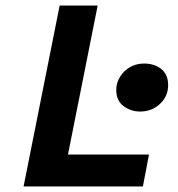

<svg xmlns="http://www.w3.org/2000/svg" viewBox="-20 -672 640 692"><path d="M65 0 195 -652H332L225 -115H517L495 0ZM485 -270Q452 -270 425.5 -289.5Q399 -309 399 -348Q399 -373 412.5 -395Q426 -417 448.5 -430Q471 -443 499 -443Q537 -443 561.5 -423Q586 -403 586 -365Q586 -325 556.5 -297.5Q527 -270 485 -270Z"/></svg>

Font: Source Code Pro ExtraLight
Style: Bold Italic
Weight: 700
Italic angle: -11°
Monospace: yes
Version: Version 1.016;hotconv 1.0.116;makeotfexe 2.5.65601